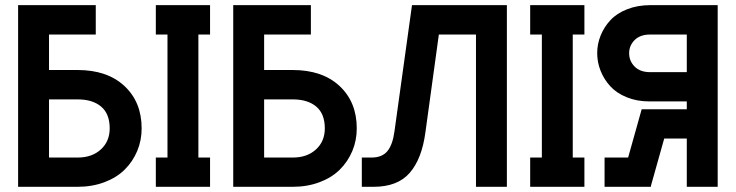

<svg xmlns="http://www.w3.org/2000/svg" viewBox="-20 -720 2836 740"><path d="M49.8 -700.2H349.1V-586.9H168.9V-450.2H278.8Q393.6 -450.2 459.7 -388.4Q525.9 -326.7 525.9 -225.1Q525.9 -178.7 508.8 -137.9Q491.7 -97.2 460.7 -66.4Q429.7 -35.6 382.6 -17.8Q335.4 0 278.8 0H49.8ZM168.9 -112.8H279.8Q334.5 -112.8 368.7 -144Q402.8 -175.3 402.8 -225.1Q402.8 -281.2 369.9 -309.1Q336.9 -336.9 279.8 -336.9H168.9Z M580.6 0V-112.8H625.5V-586.9H580.6V-700.2H789.6V-586.9H744.6V-112.8H789.6V0Z M878.9 -700.2H1178.2V-586.9H998V-450.2H1107.9Q1222.7 -450.2 1288.8 -388.4Q1355 -326.7 1355 -225.1Q1355 -178.7 1337.9 -137.9Q1320.8 -97.2 1289.8 -66.4Q1258.8 -35.6 1211.7 -17.8Q1164.6 0 1107.9 0H878.9ZM998 -112.8H1108.9Q1163.6 -112.8 1197.8 -144Q1231.9 -175.3 1231.9 -225.1Q1231.9 -281.2 1199 -309.1Q1166 -336.9 1108.9 -336.9H998Z M1933.6 -700.2V0H1814.5V-586.9H1671.4L1619.6 -210Q1606 -107.9 1559.3 -54Q1512.7 0 1419.4 0H1374.5V-112.8H1411.6Q1453.1 -112.8 1473.4 -137.9Q1493.7 -163.1 1500.5 -214.8L1567.9 -700.2Z M2023.4 0V-112.8H2068.4V-586.9H2023.4V-700.2H2232.4V-586.9H2187.5V-112.8H2232.4V0Z M2746.1 0H2627V-186H2540L2488.8 -3.9V0H2310.1V-112.8H2400.9L2453.1 -298.8H2627V-329.1H2482.9Q2434.6 -329.1 2395.3 -345.2Q2356 -361.3 2331.8 -387.9Q2307.6 -414.6 2294.7 -447.3Q2281.7 -480 2281.7 -515.1Q2281.7 -550.3 2294.9 -583Q2308.1 -615.7 2332.5 -642.1Q2356.9 -668.5 2397 -684.3Q2437 -700.2 2486.8 -700.2H2746.1ZM2404.8 -515.1Q2404.8 -484.9 2426 -463.4Q2447.3 -441.9 2485.8 -441.9H2627V-586.9H2485.8Q2447.3 -586.9 2426 -565.7Q2404.8 -544.4 2404.8 -515.1Z"/></svg>

Font: Cakra Normal
Style: Regular
Weight: 400
Designer: Lucia Kollert, Vojtech Kollert
Foundry: OoM Type
Version: Version 1.000;Glyphs 3.1.1 (3148)